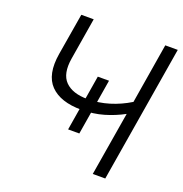

<svg xmlns="http://www.w3.org/2000/svg" viewBox="-130 -843 914 959"><g transform="rotate(20 326.5 -364.0)"><path d="M302.7 -281.7Q191.4 -281.7 137.9 -336.4Q84.5 -391.1 103.5 -505.9L140.6 -727.5H206.5L169.9 -505.9Q155.8 -420.9 194.6 -381.6Q233.4 -342.3 313 -342.3Q371.6 -342.3 427.5 -359.4Q483.4 -376.5 534.2 -407.7L586.9 -727.5H653.3L532.7 0H466.3L522.9 -339.8Q474.6 -313.5 420.2 -297.6Q365.7 -281.7 302.7 -281.7ZM274.4 -167 323.7 -465.3H383.3L334 -167Z"/></g></svg>

Font: Inter Display Light
Style: Italic
Weight: 300
Italic angle: -9.39999°
Designer: Rasmus Andersson
Foundry: rsms
Version: Version 4.000;git-a52131595